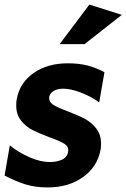

<svg xmlns="http://www.w3.org/2000/svg" viewBox="-31 -809 553 840"><path d="M188 -100Q146 -100 98 -121Q50 -142 12 -173L-11 -41Q39 -15 81.5 -2Q124 11 177 11Q269 11 332 -34Q395 -79 409 -154Q411 -164 411 -181Q411 -220 390 -247Q369 -274 339.5 -289.5Q310 -305 265 -322Q222 -338 203 -350Q184 -362 184 -380Q184 -397 200.5 -409Q217 -421 245 -421Q279 -421 324 -403.5Q369 -386 403 -361L426 -493Q386 -514 349.5 -523Q313 -532 265 -532Q177 -532 116 -489.5Q55 -447 42 -374Q40 -364 40 -347Q40 -308 61 -281.5Q82 -255 110.5 -240.5Q139 -226 184 -209Q230 -193 250.5 -180Q271 -167 267 -145Q262 -119 238 -109.5Q214 -100 188 -100ZM230 -616H339L502 -744L360 -789Z"/></svg>

Font: Geom Bold
Style: Bold Italic
Weight: 700
Italic angle: -10°
Version: Version 1.102